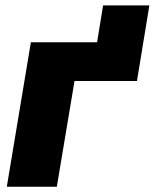

<svg xmlns="http://www.w3.org/2000/svg" viewBox="-20 -705 584 725"><path d="M544 -684.7 497.2 -399.1H261.4L194.6 0H5.7L96.6 -545.5H346.6L369.3 -684.7Z"/></svg>

Font: Inter P Black
Style: Italic
Weight: 900
Italic angle: -9.40001°
Designer: Rasmus Andersson
Foundry: rsms
Version: Version 3.018;git-588b23468